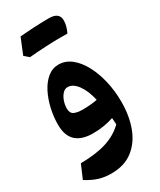

<svg xmlns="http://www.w3.org/2000/svg" viewBox="-255 -841 1011 1211"><g transform="rotate(-30 250.0 -236.0)"><path d="M177.7 287.1Q132.8 287.1 92.8 275.9Q52.7 264.6 0 232.4L42 134.3Q156.7 132.8 231.4 108.6Q306.2 84.5 357.9 33.7Q357.4 21.5 356.7 10Q356 -1.5 355 -14.2Q323.7 -3.4 285.6 3.2Q247.6 9.8 204.1 9.8Q123 9.8 80.8 -28.8Q38.6 -67.4 38.6 -147.9Q38.6 -205.6 51.8 -263.4Q64.9 -321.3 89.6 -369.4Q114.3 -417.5 149.9 -446.5Q185.5 -475.6 230 -475.6Q279.3 -475.6 320.8 -443.4Q362.3 -411.1 392.8 -355Q423.3 -298.8 440.4 -226.3Q457.5 -153.8 457.5 -72.8Q457.5 27.8 427.2 109.4Q397 190.9 335 239Q272.9 287.1 177.7 287.1ZM328.6 -162.1Q312 -235.4 279.8 -279.5Q247.6 -323.7 208.5 -323.7Q188.5 -323.7 172.4 -306.2Q156.2 -288.6 147 -262Q137.7 -235.4 137.7 -208Q137.7 -174.8 159.7 -163.8Q181.6 -152.8 223.1 -152.8Q278.3 -152.8 328.6 -162.1ZM322.3 -616.7Q233.4 -616.7 98.6 -605.5Q90.8 -612.3 82.5 -619.6Q74.2 -627 65.9 -634.3Q77.6 -663.6 89.4 -691.9Q101.1 -720.2 112.8 -748.5Q233.9 -758.8 324.7 -758.8Q399.4 -758.8 399.4 -700.2Q399.4 -661.1 377.4 -616.2Q377.4 -616.2 322.3 -616.7Z"/></g></svg>

Font: Pinar DS2-Bold
Style: Regular
Weight: 700
Designer: Amin Abedi
Version: Version 2.000